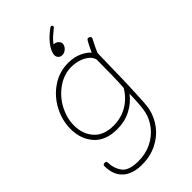

<svg xmlns="http://www.w3.org/2000/svg" viewBox="-293 -830 1170 1170"><g transform="rotate(-45 292.0 -245.0)"><path d="M526 -515Q526 -510 523 -505Q500 -462 484 -424L481 -298Q481 -277 480 -238Q479 -199 478 -171L477 -140Q474 -65 471.5 -22.5Q469 20 465 39Q452 99 415 147Q378 195 321 222.5Q264 250 195 250Q115 250 70.5 210Q26 170 26 93Q26 80 42 80Q56 80 56 93Q56 141 83.5 180Q111 219 195 219Q257 219 307.5 194Q358 169 390.5 127.5Q423 86 434 39Q440 12 443 -31.5Q446 -75 446 -110Q411 -64 358.5 -37Q306 -10 241 -10Q142 -10 91 -67.5Q40 -125 40 -212Q40 -286 76 -354.5Q112 -423 175 -465.5Q238 -508 314 -508Q366 -508 405 -489.5Q444 -471 460 -450Q484 -502 494 -518Q497 -523 500 -526Q503 -529 507 -529Q513 -529 519.5 -525Q526 -521 526 -515ZM446 -160Q452 -240 452 -400Q442 -435 401.5 -456Q361 -477 312 -477Q248 -477 192 -438.5Q136 -400 103 -338.5Q70 -277 70 -212Q70 -139 113 -90Q156 -41 241 -41Q304 -41 357 -71Q410 -101 446 -160ZM332 -650H333Q351 -650 364 -637.5Q377 -625 374 -608Q370 -590 355 -578Q340 -566 323 -566Q306 -566 296 -578.5Q286 -591 289 -608Q294 -638 321 -672Q348 -706 391 -737Q397 -740 399 -740Q403 -740 406 -736.5Q409 -733 409 -729Q409 -725 406 -722Q401 -718 373 -694.5Q345 -671 332 -650Z"/></g></svg>

Font: Mali ExtraLight
Style: Italic
Weight: 275
Italic angle: -10°
Version: Version 1.000; ttfautohint (v1.6)